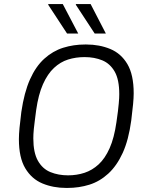

<svg xmlns="http://www.w3.org/2000/svg" viewBox="-20 -915 731 945"><path d="M306 10Q242 10 189 -12Q136 -34 104.5 -86.5Q73 -139 73 -230Q73 -253 76 -285Q79 -317 85 -364Q99 -460 127.5 -524Q156 -588 198 -626Q240 -664 291 -680Q342 -696 399 -696H405Q469 -696 522.5 -674Q576 -652 607 -599.5Q638 -547 638 -456Q638 -434 635 -402Q632 -370 626 -322Q613 -226 584 -162.5Q555 -99 513 -60.5Q471 -22 420 -6Q369 10 312 10ZM315 -52Q358 -52 396 -64.5Q434 -77 465.5 -106Q497 -135 519.5 -185.5Q542 -236 553 -313Q558 -345 560.5 -367.5Q563 -390 564.5 -405.5Q566 -421 566.5 -432Q567 -443 567 -452Q567 -523 544.5 -562.5Q522 -602 483.5 -618Q445 -634 396 -634Q353 -634 315 -622Q277 -610 245.5 -580.5Q214 -551 191.5 -500.5Q169 -450 158 -373Q154 -341 151 -318.5Q148 -296 146.5 -280.5Q145 -265 144.5 -254Q144 -243 144 -234Q144 -164 166.5 -124Q189 -84 228 -68Q267 -52 315 -52ZM446 -750 353 -892 354 -895H426L501 -750ZM310 -750 217 -892 218 -895H289L365 -750Z"/></svg>

Font: Chivo Medium ExtraLight
Style: Italic
Weight: 250
Italic angle: -8.05°
Version: Version 2.002